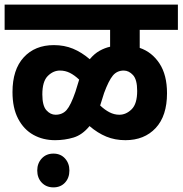

<svg xmlns="http://www.w3.org/2000/svg" viewBox="-20 -642 789 830"><path d="M0 -513V-622H749V-513H584V-435Q637 -417 669.5 -367.5Q702 -318 702 -239Q702 -141 653 -88.5Q604 -36 522 -36Q477 -36 439.5 -51.5Q402 -67 367 -97Q336 -59 298 -47.5Q260 -36 218 -36Q166 -36 124.5 -59Q83 -82 58.5 -128.5Q34 -175 34 -244Q34 -341 82.5 -394Q131 -447 213 -447Q258 -447 295.5 -431.5Q333 -416 368 -386Q388 -410 410.5 -422.5Q433 -435 456 -440V-513ZM413 -186Q433 -167 453.5 -156.5Q474 -146 496 -146Q525 -146 549 -169.5Q573 -193 573 -249Q573 -298 555 -317.5Q537 -337 515 -337Q486 -337 468 -315.5Q450 -294 430 -240ZM163 -234Q163 -185 180.5 -165.5Q198 -146 220 -146Q250 -146 268 -166.5Q286 -187 306 -245L322 -297V-298Q302 -317 282 -327Q262 -337 239 -337Q210 -337 186.5 -313.5Q163 -290 163 -234ZM141 95Q141 64 160.5 43Q180 22 211 22Q242 22 261 43Q280 64 280 95Q280 127 261 147.5Q242 168 211 168Q180 168 160.5 147.5Q141 127 141 95Z"/></svg>

Font: Noto Sans Devanagari UI SemiCondensed
Style: Bold
Weight: 700
Width: 4
Designer: Jelle Bosma - Monotype Design Team
Foundry: Monotype Imaging Inc.
Version: Version 2.004; ttfautohint (v1.8.4.7-5d5b)